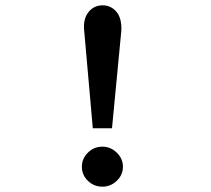

<svg xmlns="http://www.w3.org/2000/svg" viewBox="-20 -689 790 720"><path d="M328 -208 295 -582Q293 -621 313 -645Q333 -669 365 -669Q396 -669 416.5 -645Q437 -621 435 -574L400 -208ZM364 11Q332 11 309.5 -11Q287 -33 287 -64Q287 -94 309.5 -116.5Q332 -139 364 -139Q395 -139 418 -116.5Q441 -94 441 -64Q441 -33 418 -11Q395 11 364 11Z"/></svg>

Font: Inconsolata ExtraExpanded SemiBold
Style: Regular
Weight: 600
Width: 8
Monospace: yes
Designer: Raph Levien, Cyreal, Brenton Simpson
Foundry: Raph Levien, Cyreal, Google
Version: Version 3.001; ttfautohint (v1.8.2.53-6de2)